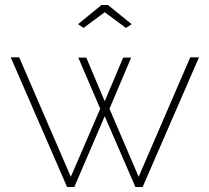

<svg xmlns="http://www.w3.org/2000/svg" viewBox="-20 -750 840 770"><path d="M315 -638 293 -653 387 -730H413L508 -653L485 -638L400 -701ZM536 -41 743 -520H778L552 0H523L400 -284L278 0H249L23 -520H57L264 -41L382 -314L294 -519H326L400 -344L474 -519H506L419 -314Z"/></svg>

Font: Raleway
Style: ExtraLight
Weight: 200
Designer: Matt McInerney, Pablo Impallari, Rodrigo Fuenzalida
Foundry: Matt McInerney, Pablo Impallari, Rodrigo Fuenzalida
Version: Version 2.001